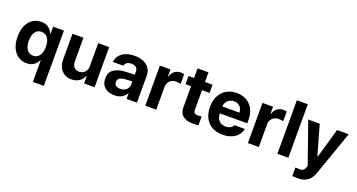

<svg xmlns="http://www.w3.org/2000/svg" viewBox="-50 -1445 4427 2383"><g transform="rotate(20 2163.5 -254.0)"><path d="M407.2 -85H402.3Q383.8 -45.4 347.2 -18.3Q310.5 8.8 252 8.8Q190.4 8.8 141.6 -23.2Q92.8 -55.2 64.5 -116.9Q36.1 -178.7 36.1 -264.6Q36.1 -352.5 64.9 -413.8Q93.8 -475.1 142.8 -506.1Q191.9 -537.1 252 -537.1Q312 -537.1 348.1 -509.3Q384.3 -481.4 402.3 -441.4H409.2V-530.3H551.8V199.2H407.2ZM410.2 -265.6Q410.2 -337.9 380.4 -379.9Q350.6 -421.9 296.9 -421.9Q243.2 -421.9 213.9 -379.4Q184.6 -336.9 184.6 -265.6Q184.6 -193.4 213.9 -149.9Q243.2 -106.4 296.9 -106.4Q332.5 -106.4 357.9 -126.2Q383.3 -146 396.7 -181.9Q410.2 -217.8 410.2 -265.6Z M1004.9 -530.3H1149.4V0H1010.7V-95.7H1004.9Q985.8 -48.3 944.1 -20.8Q902.3 6.8 843.8 6.8Q790.5 6.8 750.2 -17.1Q710 -41 687.5 -86.2Q665 -131.3 665 -192.4V-530.3H809.6V-217.8Q809.6 -170.9 834.7 -143.1Q859.9 -115.2 902.3 -115.2Q929.7 -115.2 953.1 -128.2Q976.6 -141.1 990.7 -166Q1004.9 -190.9 1004.9 -225.6Z M1433.6 -311.5Q1487.3 -314.9 1565.4 -318.4V-361.3Q1564.5 -394.5 1542.5 -413.1Q1520.5 -431.6 1480.5 -431.6Q1444.3 -431.6 1421.4 -416Q1398.4 -400.4 1392.6 -373H1254.9Q1259.3 -419.9 1287.4 -457Q1315.4 -494.1 1365.7 -515.6Q1416 -537.1 1484.4 -537.1Q1544.9 -537.1 1595.9 -518.1Q1647 -499 1678 -458.7Q1709 -418.5 1709 -357.4V0H1572.3V-73.2H1568.4Q1547.4 -34.7 1508.5 -12.5Q1469.7 9.8 1413.1 9.8Q1361.3 9.8 1321.5 -8.1Q1281.7 -25.9 1259 -61.5Q1236.3 -97.2 1236.3 -148.4Q1236.3 -230.5 1291.5 -268.6Q1346.7 -306.6 1433.6 -311.5ZM1454.1 -89.8Q1486.3 -89.8 1512 -103Q1537.6 -116.2 1551.8 -139.2Q1565.9 -162.1 1565.4 -189.5V-228Q1542.5 -227.5 1508.8 -225.6Q1475.1 -223.6 1457 -221.7Q1418.9 -217.8 1397 -200.2Q1375 -182.6 1375 -152.3Q1375 -122.6 1396.7 -106.2Q1418.5 -89.8 1454.1 -89.8Z M1819.3 -530.3H1959V-438.5H1964.8Q1979 -486.8 2013.2 -512.5Q2047.4 -538.1 2092.8 -538.1Q2117.7 -538.1 2138.7 -533.2V-404.3Q2127.9 -407.2 2109.9 -409.7Q2091.8 -412.1 2077.1 -412.1Q2044.9 -412.1 2019 -397.9Q1993.2 -383.8 1978.5 -358.6Q1963.9 -333.5 1963.9 -301.8V0H1819.3Z M2514.6 -421.9H2415V-163.1Q2415 -133.8 2427.7 -122.1Q2440.4 -110.4 2464.8 -109.4Q2496.1 -109.4 2522.5 -112.3V2Q2496.6 6.8 2445.3 6.8Q2363.8 6.8 2316.9 -30.8Q2270 -68.4 2270.5 -142.6V-421.9H2197.3V-530.3H2270.5V-657.2H2415V-530.3H2514.6Z M2578.6 -262.7Q2578.6 -344.2 2610.1 -406.5Q2641.6 -468.8 2699.7 -502.9Q2757.8 -537.1 2834.5 -537.1Q2905.8 -537.1 2962.2 -507.1Q3018.6 -477.1 3051 -416.5Q3083.5 -356 3083.5 -268.6V-227.5H2721.2Q2721.2 -188 2736.1 -158.7Q2751 -129.4 2778.6 -113.5Q2806.2 -97.7 2843.3 -97.7Q2878.9 -97.7 2904.8 -112.1Q2930.7 -126.5 2941.9 -151.4H3079.6Q3069.3 -102.5 3037.6 -65.9Q3005.9 -29.3 2955.3 -9.3Q2904.8 10.7 2840.3 10.7Q2759.8 10.7 2700.9 -22.5Q2642.1 -55.7 2610.4 -117.4Q2578.6 -179.2 2578.6 -262.7ZM2946.8 -318.4Q2946.8 -350.1 2932.9 -375.2Q2918.9 -400.4 2894 -414.6Q2869.1 -428.7 2837.4 -428.7Q2805.2 -428.7 2779.1 -414.1Q2752.9 -399.4 2737.5 -374Q2722.2 -348.6 2721.2 -318.4Z M3174.3 -530.3H3314V-438.5H3319.8Q3334 -486.8 3368.2 -512.5Q3402.3 -538.1 3447.8 -538.1Q3472.7 -538.1 3493.7 -533.2V-404.3Q3482.9 -407.2 3464.8 -409.7Q3446.8 -412.1 3432.1 -412.1Q3399.9 -412.1 3374 -397.9Q3348.1 -383.8 3333.5 -358.6Q3318.8 -333.5 3318.8 -301.8V0H3174.3Z M3708.5 0H3564V-707H3708.5Z M3832.5 196.3V84Q3869.6 85.9 3891.1 85.9Q3908.2 85.9 3919.7 83Q3931.2 80.1 3941.7 69.3Q3952.1 58.6 3960.4 37.1L3969.2 14.6L3778.8 -530.3H3930.2L4041.5 -139.6H4047.4L4159.7 -530.3H4313L4106 58.6Q4082 126.5 4034.2 162.8Q3986.3 199.2 3905.8 199.2Q3860.4 199.2 3832.5 196.3Z"/></g></svg>

Font: Pretendard Std
Style: Bold
Weight: 700
Designer: Base glyphs from Inter by Rasmus Andersson; Hangeul glyphs from Noto Sans CJK(Source Han Sans) by Jang Soo-young and Kan
Foundry: Kil Hyung-jin
Version: Version 1.309